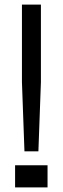

<svg xmlns="http://www.w3.org/2000/svg" viewBox="-20 -820 274 840"><path d="M87 -158 76 -461V-800H159V-461L148 -158ZM46 0V-97H188V0Z"/></svg>

Font: Big Shoulders Text
Style: Regular
Weight: 400
Designer: Patric King
Foundry: XO Type Co
Version: Version 1.000; ttfautohint (v1.8.2)